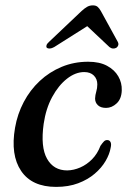

<svg xmlns="http://www.w3.org/2000/svg" viewBox="-20 -704 496 734"><path d="M302 -428.5Q268.5 -428.5 236 -403Q203.5 -377.5 179.5 -333.2Q155.5 -289 147 -231Q134.5 -142 159.8 -97.2Q185 -52.5 237 -52.5Q262 -53 286.8 -63.8Q311.5 -74.5 332 -95.2Q352.5 -116 364 -146.5Q372 -158 377.5 -163.5Q383 -169 390.5 -168.5Q398.5 -168.5 402.5 -161Q406.5 -153.5 403 -139Q399 -115 383.8 -88.8Q368.5 -62.5 342.2 -40Q316 -17.5 279 -3.5Q242 10.5 194.5 10.5Q102 10.5 60.8 -50.5Q19.5 -111.5 37.5 -215.5Q46.5 -268 70.8 -314Q95 -360 132 -394.5Q169 -429 216 -448.5Q263 -468 317 -468Q360.5 -468 389.2 -452.5Q418 -437 432.2 -412.2Q446.5 -387.5 445.5 -358.5Q444.5 -326 426 -308.8Q407.5 -291.5 385.5 -291.5Q365 -291.5 354.2 -301.8Q343.5 -312 343.5 -327.5Q344 -340.5 348 -353.8Q352 -367 352 -381.5Q352 -402 338.8 -415.2Q325.5 -428.5 302 -428.5ZM338 -619.5H297L398.5 -524Q405 -519 412 -518.5Q419 -518 425 -521.5Q430 -525 432 -531Q434 -537 430 -544.5L365.5 -662Q359.5 -672.5 353 -678Q346.5 -683.5 335 -683.5Q323 -683.5 313.2 -678Q303.5 -672.5 292 -662L168 -544.5Q159.5 -537 157.8 -531Q156 -525 159 -521.5Q163.5 -518 170.8 -518.5Q178 -519 187 -524Z"/></svg>

Font: Fraunces
Style: Italic
Weight: 400
Italic angle: -16°
Version: Version 1.000;[b76b70a41]